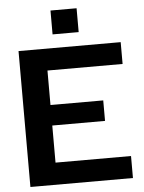

<svg xmlns="http://www.w3.org/2000/svg" viewBox="-61 -978 769 1026"><g transform="rotate(-5 323.5 -465.0)"><path d="M60 0V-729H608V-612H205V-118H610V0ZM189 -317V-427H488V-317ZM249 -802V-930H389V-802Z"/></g></svg>

Font: Hubot Sans SemiBold
Style: Regular
Weight: 600
Designer: Deni Anggara
Foundry: GitHub, Inc., Subsidiary of Microsoft Corporation
Version: Version 2.000